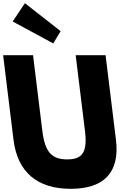

<svg xmlns="http://www.w3.org/2000/svg" viewBox="-71 -1172 835 1207"><path d="M85.6 -1152 8.7 -1037 263.6 -899 310.2 -976ZM404.7 -825H592.7L658 -293C683.1 -89 583.8 15 373.8 15C163.8 15 39.1 -89 14 -293L-51.3 -825H136.7L195.3 -348C212.2 -210 259.1 -170 351.1 -170C443.1 -170 480.2 -210 463.3 -348Z"/></svg>

Font: Hussar
Style: BdOpOblOne
Weight: 700
Foundry: Cannot Into Space Fonts
Version: Version 2.00